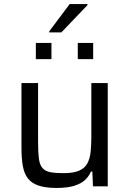

<svg xmlns="http://www.w3.org/2000/svg" viewBox="-20 -920 639 948"><path d="M260 8Q204 8 169.5 -4Q135 -16 117 -40Q99 -64 92.5 -101.5Q86 -139 86 -191V-510H168V-219Q168 -168 172 -137Q176 -106 189.5 -90.5Q203 -75 228 -70Q253 -65 293 -65Q343 -65 371 -77.5Q399 -90 411.5 -113.5Q424 -137 427.5 -170.5Q431 -204 431 -247V-510H512V0H439L436 -73H429Q419 -49 399.5 -31Q380 -13 346 -2.5Q312 8 260 8ZM157 -628V-708H234V-628ZM364 -628V-708H440V-628ZM223 -760V-765L324 -900H412V-895L283 -760Z"/></svg>

Font: Saira Thin
Style: Regular
Weight: 400
Version: Version 1.101